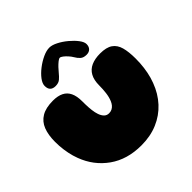

<svg xmlns="http://www.w3.org/2000/svg" viewBox="-216 -1025 1232 1232"><g transform="rotate(-45 400.0 -409.0)"><path d="M382 21.5Q254 21.5 164.8 -42Q75.5 -105.5 36 -211.5Q30 -227.5 25.2 -244Q20.5 -260.5 17 -277.5Q13.5 -294.5 11 -312.5Q8.5 -330.5 7.2 -349Q6 -367.5 6 -386.5Q6 -449 23.2 -493Q40.5 -537 79.5 -560.2Q118.5 -583.5 183.5 -583.5Q227 -583.5 255.8 -569.2Q284.5 -555 299 -525Q313.5 -495 313.5 -447Q313.5 -433 313.8 -418.8Q314 -404.5 315 -391Q316 -377.5 317.5 -364.8Q319 -352 321.5 -340.5Q324 -329 327.5 -319Q335 -297.5 348 -284.2Q361 -271 381.5 -271Q396.5 -271 408.2 -277Q420 -283 428.8 -293.5Q437.5 -304 443.5 -318Q449 -331 452.8 -345.8Q456.5 -360.5 458.5 -376.5Q460.5 -392.5 461.5 -409.2Q462.5 -426 462.5 -442Q462.5 -491 479.8 -522.2Q497 -553.5 530.5 -568.5Q564 -583.5 611.5 -583.5Q667.5 -583.5 697.5 -562.8Q727.5 -542 738.8 -501Q750 -460 750 -399Q750 -378 748.8 -358Q747.5 -338 745 -318.5Q742.5 -299 738.8 -280.5Q735 -262 730 -244.2Q725 -226.5 718.5 -209.5Q692 -138 644.2 -86.2Q596.5 -34.5 530.5 -6.5Q464.5 21.5 382 21.5ZM262.5 -637Q212.5 -637 212.5 -687.5Q212.5 -709.5 232.2 -735.8Q252 -762 282.8 -785.8Q313.5 -809.5 347 -825Q380.5 -840.5 407.5 -840.5Q431.5 -840.5 463.2 -824.2Q495 -808 524.5 -783.2Q554 -758.5 573.5 -732.8Q593 -707 593 -687.5Q593 -664.5 580 -651.5Q567 -638.5 545 -638.5Q517.5 -638.5 502.5 -651.8Q487.5 -665 475.5 -686Q468 -699 455.2 -713.2Q442.5 -727.5 429.8 -737.2Q417 -747 409 -747Q401.5 -747 388 -736.2Q374.5 -725.5 360.5 -710.8Q346.5 -696 336.5 -683.5Q321 -664 305 -650.5Q289 -637 262.5 -637Z"/></g></svg>

Font: Gluten Thin Black
Style: Regular
Weight: 900
Version: Version 1.300